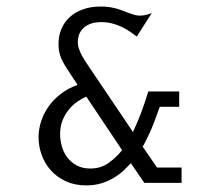

<svg xmlns="http://www.w3.org/2000/svg" viewBox="-20 -560 640 588"><path d="M528.8 -232.9H469.2Q460 -206.5 452.4 -186.8Q444.8 -167 438.2 -152.6Q431.6 -138.2 426.5 -128.2Q421.4 -118.2 417 -110.8L460.9 -46.9H536.1V0H421.9L380.9 -60.1Q372.1 -50.8 359.9 -39.1Q347.7 -27.3 330.8 -16.8Q314 -6.3 292.5 0.7Q271 7.8 244.1 7.8Q209 7.8 181.6 -4.9Q154.3 -17.6 135.7 -38.3Q117.2 -59.1 107.7 -85.4Q98.1 -111.8 98.1 -139.2Q98.1 -164.1 106 -188.5Q113.8 -212.9 128.9 -234.1Q144 -255.4 166.3 -272.5Q188.5 -289.6 216.8 -299.8Q216.8 -303.2 212.9 -307.1Q196.3 -332 185.8 -348.4Q175.3 -364.7 169.4 -377.2Q163.6 -389.6 161.4 -400.6Q159.2 -411.6 159.2 -425.8Q159.2 -450.2 168 -471.2Q176.8 -492.2 193.6 -507.6Q210.4 -522.9 234.4 -531.5Q258.3 -540 288.6 -540Q310.1 -540 329.1 -535.6Q348.1 -531.2 367.2 -522.9Q377.4 -519 384 -516.8Q390.6 -514.6 395 -513.7Q399.4 -512.7 402.3 -512.5Q405.3 -512.2 408.2 -512.2Q419.9 -512.2 429.4 -514.9Q439 -517.6 444.8 -520L398.9 -448.2Q389.6 -455.1 378.4 -462.9Q367.2 -470.7 353.5 -477.3Q339.8 -483.9 324.2 -488Q308.6 -492.2 290.5 -492.2Q268.6 -492.2 254.4 -486.1Q240.2 -480 232.2 -470.7Q224.1 -461.4 221.2 -450.9Q218.3 -440.4 218.3 -431.6Q218.3 -420.4 222.2 -409.4Q226.1 -398.4 231.9 -387.9Q237.8 -377.4 244.4 -367.7Q251 -357.9 256.8 -349.1L387.2 -155.8Q402.3 -188 413.1 -217Q423.8 -246.1 434.1 -279.8H528.8ZM244.1 -264.2Q230.5 -258.3 216.3 -248.3Q202.1 -238.3 190.4 -223.9Q178.7 -209.5 171.4 -190.9Q164.1 -172.4 164.1 -149.4Q164.1 -131.3 169.2 -112.5Q174.3 -93.8 185.5 -78.6Q196.8 -63.5 214.4 -53.7Q231.9 -43.9 256.3 -43.9Q288.1 -43.9 311.3 -60.1Q334.5 -76.2 354 -100.1Z"/></svg>

Font: Ethiopic Sadiss
Style: Regular
Weight: 400
Designer: abass alamnehe
Foundry: Senamirmir Project
Version: Version 5.100